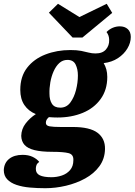

<svg xmlns="http://www.w3.org/2000/svg" viewBox="-66 -794 710 1013"><path d="M173 199Q131 199 91.5 195.5Q52 192 21 181.5Q-10 171 -28 152Q-46 133 -46 103Q-44 65 -17.5 44Q9 23 53 23Q84 23 106 33.5Q128 44 141 60Q130 68 126.5 77Q123 86 123 97Q123 121 144 131Q165 141 205 141Q234 141 260.5 132Q287 123 304 103Q321 83 321 52Q323 21 296 14Q269 7 210 7Q152 7 116 -2Q80 -11 63.5 -29.5Q47 -48 46 -77Q47 -114 69.5 -143Q92 -172 123 -192Q84 -208 62.5 -240Q41 -272 41 -320Q41 -390 77 -436.5Q113 -483 173.5 -506.5Q234 -530 305 -530Q340 -530 362.5 -525.5Q385 -521 402 -516.5Q419 -512 438 -512Q475 -512 493 -533Q511 -554 510 -583Q510 -607 496 -625Q511 -640 529 -647.5Q547 -655 566 -655Q592 -655 608 -640.5Q624 -626 624 -599Q624 -568 606 -538Q588 -508 556 -487Q524 -466 481 -461Q490 -446 495 -428Q500 -410 500 -388Q500 -320 465 -271.5Q430 -223 370.5 -198.5Q311 -174 237 -174Q227 -174 215.5 -174.5Q204 -175 192 -176Q185 -170 180.5 -163Q176 -156 176 -146Q176 -131 195.5 -127.5Q215 -124 254 -124H318Q408 -124 448.5 -93.5Q489 -63 488 -8Q487 44 458.5 83Q430 122 383.5 147.5Q337 173 282 186Q227 199 173 199ZM252 -226Q285 -226 305 -253Q325 -280 335 -319Q345 -358 345 -396Q345 -429 333 -453.5Q321 -478 290 -478Q265 -478 247 -461.5Q229 -445 217 -418Q205 -391 199.5 -359.5Q194 -328 195 -299Q195 -267 208 -246.5Q221 -226 252 -226ZM317 -596 192 -727 240 -774 353 -704 497 -774 526 -726 369 -596Z"/></svg>

Font: Sansita Swashed Light
Style: Bold
Weight: 700
Version: Version 1.003